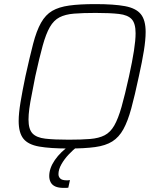

<svg xmlns="http://www.w3.org/2000/svg" viewBox="-20 -716 768 936"><path d="M316 8Q225 8 171 -1.5Q117 -11 94 -40Q71 -69 71 -126Q71 -163 80 -217.5Q89 -272 104 -344Q125 -439 141.5 -502.5Q158 -566 180 -605Q202 -644 234.5 -663Q267 -682 317.5 -689Q368 -696 444 -696Q536 -696 589.5 -686Q643 -676 666.5 -647Q690 -618 690 -560Q690 -522 681.5 -469Q673 -416 657 -344Q637 -250 620 -187.5Q603 -125 581.5 -86Q560 -47 527.5 -26.5Q495 -6 443.5 1Q392 8 316 8ZM315 -35Q377 -35 419.5 -38.5Q462 -42 490 -56.5Q518 -71 537 -104Q556 -137 572.5 -195Q589 -253 609 -344Q625 -417 633 -468.5Q641 -520 641 -554Q641 -602 622 -622.5Q603 -643 560 -648Q517 -653 446 -653Q383 -653 340.5 -649.5Q298 -646 270 -631.5Q242 -617 223 -584Q204 -551 188 -493Q172 -435 152 -344Q143 -295 135 -256Q127 -217 123 -187Q119 -157 119 -133Q119 -86 138.5 -65.5Q158 -45 201 -40Q244 -35 315 -35ZM291 200Q265 200 249.5 193Q234 186 227 172.5Q220 159 220 142Q220 104 247.5 64Q275 24 324 -10L355 0Q337 14 315.5 36.5Q294 59 279.5 84.5Q265 110 265 133Q265 146 274 154.5Q283 163 304 163Q307 163 310.5 163Q314 163 321 162L313 199Q307 200 302 200Q297 200 291 200Z"/></svg>

Font: Saira Thin ExtraLight
Style: Italic
Weight: 250
Italic angle: -12°
Version: Version 1.101